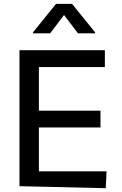

<svg xmlns="http://www.w3.org/2000/svg" viewBox="-20 -992 641 1012"><path d="M537.6 0 541.5 -88.8H185V-320H509.6V-408.7H185V-638.5H532.7V-727.3H82.7V-10.7ZM154.1 -816.4H244.3L317.5 -913L391 -816.4H481.2V-821.7L359.7 -971.6H275.2L154.1 -821.7Z"/></svg>

Font: Inter 465
Style: Regular
Weight: 400
Designer: Rasmus Andersson
Foundry: rsms
Version: Version 3.019;Glyphs 3.1.2 (3151)